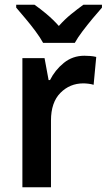

<svg xmlns="http://www.w3.org/2000/svg" viewBox="-20 -786 448 806"><path d="M334 -552Q345 -552 358.5 -551Q372 -550 384 -547L373 -430Q364 -433 351.5 -434.5Q339 -436 330 -436Q273 -436 233.5 -396Q194 -356 194 -280V0H74V-542H167L184 -450H190Q211 -492 248 -522Q285 -552 334 -552ZM161 -606Q149 -628 129 -655Q109 -682 87 -708Q65 -734 48 -754V-766H125Q148 -750 175.5 -727Q203 -704 227 -677Q252 -705 278.5 -726.5Q305 -748 330 -766H408V-754Q391 -735 369 -708.5Q347 -682 326.5 -655Q306 -628 294 -606Z"/></svg>

Font: Noto Sans Malayalam SemiCondensed SemiBold
Style: Regular
Weight: 600
Width: 4
Designer: Jelle Bosma - Monotype Design Team
Foundry: Monotype Imaging Inc.
Version: Version 2.104; ttfautohint (v1.8.4.7-5d5b)